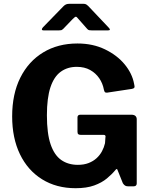

<svg xmlns="http://www.w3.org/2000/svg" viewBox="-20 -981 792 1011"><path d="M378 10Q277 10 201.5 -37Q126 -84 85 -169Q44 -254 44 -368Q44 -486 87 -572Q130 -658 207.5 -705Q285 -752 388 -752Q469 -752 533 -721Q597 -690 636.5 -642Q676 -594 686 -540Q690 -525 687.5 -520Q685 -515 675 -513L543 -493Q534 -493 531.5 -497Q529 -501 527 -509Q521 -542 502.5 -569Q484 -596 454.5 -612.5Q425 -629 384 -629Q335 -629 299.5 -603Q264 -577 245.5 -521Q227 -465 227 -374Q227 -278 246.5 -221Q266 -164 302.5 -138.5Q339 -113 390 -113Q422 -113 446.5 -122.5Q471 -132 488.5 -148Q506 -164 517 -184.5Q528 -205 533 -227L535 -256Q539 -271 525 -271H404Q396 -271 392 -274.5Q388 -278 388 -288V-363Q388 -377 404 -377H671Q686 -377 693 -370.5Q700 -364 700 -353V-15Q700 -8 696 -4Q692 0 685 0H653Q645 0 639 -3.5Q633 -7 627 -16L598 -88Q597 -91 594.5 -91Q592 -91 588 -86Q570 -64 543 -41.5Q516 -19 476 -4.5Q436 10 378 10ZM439 -829 393 -881Q384 -893 379.5 -893Q375 -893 363 -881L313 -829Q306 -823 302.5 -822Q299 -821 290 -821H209Q201 -821 200.5 -825.5Q200 -830 206 -837L314 -948Q321 -955 328 -958Q335 -961 347 -961H419Q429 -961 434.5 -957.5Q440 -954 444 -950L551 -837Q567 -821 549 -821H463Q455 -821 449.5 -822Q444 -823 439 -829Z"/></svg>

Font: Libre Franklin
Style: Bold
Weight: 700
Designer: Pablo Impallari, Rodrigo Fuenzalida, Nhung Nguyen
Foundry: Impallari Type
Version: Version 3.000